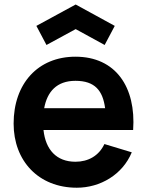

<svg xmlns="http://www.w3.org/2000/svg" viewBox="-20 -835 667 870"><path d="M322.9 -703.1 454.2 -631.2 500 -717.7 322.9 -814.6 144.8 -717.7 190.6 -631.2ZM177.1 -245.8H583.3C596.9 -440.6 504.2 -578.1 321.9 -578.1C152.1 -578.1 41.7 -456.3 41.7 -275C41.7 -106.3 154.2 15.6 328.1 15.6C434.4 15.6 535.4 -43.8 577.1 -144.8L453.1 -182.3C428.1 -129.2 380.2 -102.1 321.9 -102.1C235.4 -102.1 186.5 -157.3 177.1 -245.8ZM321.9 -468.8C410.4 -468.8 445.8 -424 456.3 -344.8H180.2C193.8 -418.8 236.5 -468.8 321.9 -468.8Z"/></svg>

Font: Manrope3 Bold
Style: Regular
Weight: 700
Designer: Mikhail Sharanda
Foundry: Mikhail Sharanda
Version: Version 3.000;PS 003.000;hotconv 1.0.88;makeotf.lib2.5.64775